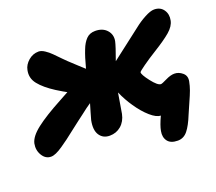

<svg xmlns="http://www.w3.org/2000/svg" viewBox="-117 -726 1138 1011"><g transform="rotate(-20 452.5 -220.0)"><path d="M62 -22.9Q31.2 -22.9 13.2 -52.5Q-4.9 -82 2 -118.2Q9.8 -154.8 61 -194.6Q112.3 -234.4 207 -285.2Q218.3 -291 257.8 -313Q243.2 -320.3 203.1 -345.2Q146.5 -381.3 118.7 -416.3Q90.8 -451.2 100.1 -494.1Q105.5 -522.5 130.6 -544.2Q155.8 -565.9 188 -565.9Q203.1 -565.9 221.7 -553.7Q240.2 -541.5 255.4 -526.1Q270.5 -510.7 293.5 -487.3Q316.4 -463.9 332 -450.2Q338.9 -443.8 359.9 -424.3Q380.9 -404.8 392.1 -395Q408.2 -457 422.9 -493.2Q435.5 -526.4 454.6 -546.1Q473.6 -565.9 504.9 -565.9Q546.9 -565.9 569.8 -540.3Q592.8 -514.6 585.9 -479Q580.6 -454.1 553.2 -378.9Q700.2 -491.7 719.2 -506.8Q749 -530.8 782 -548.3Q814.9 -565.9 835 -565.9Q869.6 -565.9 887.2 -540.8Q904.8 -515.6 897.9 -481.9Q892.1 -451.2 859.6 -423.3Q827.1 -395.5 766.1 -357.9Q722.7 -331.1 689.9 -307.6Q657.2 -284.2 655.8 -279.8Q653.3 -267.6 685.5 -225.8Q717.8 -184.1 735.8 -184.1Q742.2 -184.1 770.3 -198Q798.3 -211.9 819.8 -211.9Q844.2 -211.9 865 -194.3Q885.7 -176.8 879.9 -147Q875.5 -123.5 867.2 -100.6Q858.9 -77.6 841.8 -40Q824.7 -2.4 816.9 17.1Q795.4 70.8 773.2 98.4Q751 126 717.8 126Q678.2 126 661.4 103.8Q644.5 81.5 650.9 47.9Q655.8 19 678.2 -28.8Q653.8 -28.8 620.4 -58.1Q586.9 -87.4 556.2 -132.8Q528.3 -173.3 507.8 -220.2Q491.2 -117.2 488.8 -106.9Q480.5 -66.9 453.6 -43.9Q426.8 -21 390.1 -21Q352.5 -21 333.5 -49.8Q314.5 -78.6 325.2 -131.8Q327.1 -141.1 336.2 -170.7Q345.2 -200.2 350.1 -217.8Q337.9 -210 324.5 -200Q311 -189.9 292.5 -175.5Q273.9 -161.1 261.2 -151.9Q244.1 -139.2 215.3 -116.5Q186.5 -93.8 168.5 -80.3Q150.4 -66.9 128.7 -52Q106.9 -37.1 90.6 -30Q74.2 -22.9 62 -22.9Z"/></g></svg>

Font: Shantell Sans Bouncy
Style: Italic
Weight: 800
Italic angle: -11.31°
Designer: Stephen Nixon, Anya Danilova, Shantell Martin
Foundry: Arrow Type
Version: Version 1.006;[9816181b4]